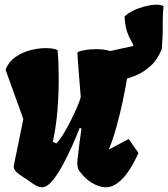

<svg xmlns="http://www.w3.org/2000/svg" viewBox="-20 -786 715 816"><path d="M159.7 9.8Q146 9.8 133.3 2.7Q120.6 -4.4 106 -15.1Q94.2 -23.9 78.1 -33.7Q62 -43.5 50 -54.9Q38.1 -66.4 38.1 -79.1L79.1 -279.8L3.4 -490.2Q17.1 -523.9 46.1 -543.9Q75.2 -564 109.6 -572.8Q144 -581.5 173.8 -581.5Q207 -581.5 224.6 -573.2Q227.1 -546.4 228.3 -516.4Q229.5 -486.3 229.5 -454.6Q229.5 -382.8 224.1 -316.4Q218.8 -250 204.6 -183.1L219.2 -176.3Q232.9 -189.5 249.3 -216.3Q265.6 -243.2 281.2 -274.2Q296.9 -305.2 308.3 -332.3Q319.8 -359.4 323.2 -373Q317.4 -442.9 314.5 -481.4Q311.5 -520 310.3 -537.8Q309.1 -555.7 309.1 -563.5Q316.9 -568.8 339.8 -573Q362.8 -577.1 391.1 -577.1Q476.6 -577.1 526.4 -518.1V-512.7Q526.4 -495.6 519.8 -452.9Q513.2 -410.2 501.5 -355.2Q489.7 -300.3 474.6 -245.8Q459.5 -191.4 442.4 -150.4L526.9 -195.3L568.4 -136.2Q551.8 -97.7 530 -64.2Q508.3 -30.8 482.9 -10.5Q457.5 9.8 429.2 9.8Q406.2 9.8 380.1 -3.7Q354 -17.1 334 -39.1Q326.2 -47.9 317.4 -58.8Q308.6 -69.8 308.6 -94.2Q308.6 -97.7 308.8 -101.1Q309.1 -104.5 309.6 -107.9Q313.5 -145 317.4 -175.8Q321.3 -206.5 326.2 -239.3L318.8 -242.7Q306.6 -210.9 287.6 -168.2Q268.6 -125.5 246.6 -84.7Q224.6 -43.9 202.1 -17.1Q179.7 9.8 159.7 9.8ZM468.8 -439 383.8 -554.7 546.9 -590.8Q544.9 -601.1 536.9 -613.8Q528.8 -626.5 520.5 -649.7Q512.2 -672.9 509.3 -715.3Q521 -728 543 -739.3Q564.9 -750.5 590.3 -757.6Q615.7 -764.6 638.4 -765.9Q661.1 -767.1 674.8 -760.3Q670.9 -721.2 671.6 -679Q672.4 -636.7 667.5 -577.1Q648.4 -530.8 618.2 -504.2Q587.9 -477.5 556.2 -464.8Q524.4 -452.1 500 -447Q475.6 -441.9 468.8 -439Z"/></svg>

Font: Fruktur
Style: Regular
Weight: 400
Designer: Viktoriya Grabowska, Eben Sorkin
Foundry: Viktoriya Grabowska
Version: Version 1.008; ttfautohint (v1.8.4.7-5d5b)